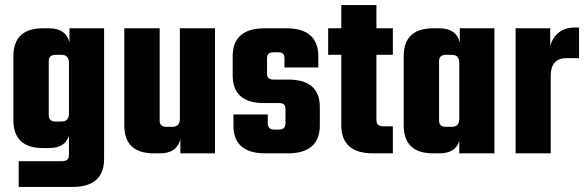

<svg xmlns="http://www.w3.org/2000/svg" viewBox="-20 -607 2317 760"><path d="M255 -495H392V22Q392 133 266 133H54V31H226Q253 31 253 6V-70Q238 -21 174 -21H150Q33 -21 33 -132V-384Q33 -495 150 -495H174Q241 -495 255 -439ZM200 -126H223Q253 -126 253 -158V-358Q253 -390 223 -390H200Q173 -390 173 -365V-151Q173 -126 200 -126Z M692 -495H831V0H694V-56Q680 0 613 0H589Q472 0 472 -111V-495H612V-130Q612 -105 639 -105H662Q692 -105 692 -137Z M1110 -119V-175Q1110 -188 1104 -193.5Q1098 -199 1083 -199H1026Q901 -199 901 -309V-384Q901 -495 1028 -495H1113Q1240 -495 1240 -384V-340H1106V-376Q1106 -389 1100 -394.5Q1094 -400 1079 -400H1064Q1049 -400 1043 -394.5Q1037 -389 1037 -376V-316Q1037 -303 1043 -297.5Q1049 -292 1064 -292H1121Q1246 -292 1246 -183V-111Q1246 0 1119 0H1030Q904 0 904 -111V-154H1040V-119Q1040 -94 1066 -94H1083Q1110 -94 1110 -119Z M1535 -390H1470V-131Q1470 -107 1497 -107H1535V0H1457Q1331 0 1331 -111V-390H1279V-495H1331V-587H1470V-495H1535Z M1800 -495H1937V0H1798V-49Q1783 0 1719 0H1695Q1578 0 1578 -111V-384Q1578 -495 1695 -495H1719Q1786 -495 1800 -439ZM1745 -105H1768Q1798 -105 1798 -137V-358Q1798 -390 1768 -390H1745Q1718 -390 1718 -365V-130Q1718 -105 1745 -105Z M2255 -498H2272V-377H2223Q2160 -377 2160 -307V0H2021V-495H2158V-424Q2166 -457 2191 -477.5Q2216 -498 2255 -498Z"/></svg>

Font: Teko SemiBold
Style: Regular
Weight: 600
Designer: Manushi Parikh, Jonny Pinhorn
Foundry: Indian Type Foundry
Version: Version 1.106;PS 1.0;hotconv 1.0.78;makeotf.lib2.5.61930; tt